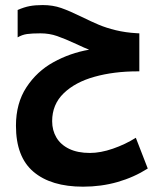

<svg xmlns="http://www.w3.org/2000/svg" viewBox="-20 -718 640 740"><path d="M41.5 -233.5Q41.5 -320 81.8 -381.5Q122 -443 185.8 -478.2Q249.5 -513.5 323.5 -526.5Q307.5 -532.5 273.5 -548.5Q230.5 -568.5 200.2 -579Q170 -589.5 136 -589.5Q103 -589.5 84 -586.8Q65 -584 48 -574V-679.5Q73 -690.5 94.5 -694.5Q116 -698.5 144.5 -698.5Q183.5 -698.5 215.8 -687.2Q248 -676 296 -652.5Q332.5 -634.5 361 -622.5Q389.5 -610.5 426.5 -601.5Q463.5 -592.5 507 -590L517 -589.5V-443H510Q419 -443 344.5 -422.2Q270 -401.5 225.5 -358.5Q181 -315.5 181 -251Q181 -215.5 197.5 -187.8Q214 -160 246.8 -144.2Q279.5 -128.5 326.5 -128.5Q367.5 -128.5 415.2 -145Q463 -161.5 503.5 -187L549.5 -68.5Q496 -34.5 433 -16.5Q370 1.5 300 1.5Q177 1.5 109.2 -55.8Q41.5 -113 41.5 -233.5Z"/></svg>

Font: JuliaMono BoldItalic
Style: Regular
Weight: 700
Italic angle: -9°
Monospace: yes
Designer: cormullion
Foundry: corm
Version: Version 0.049; ttfautohint (v1.8.4)